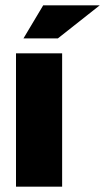

<svg xmlns="http://www.w3.org/2000/svg" viewBox="-20 -700 394 720"><path d="M40 -500V0H213V-500ZM68 -556H197L354 -680H142Z"/></svg>

Font: LT Wave Black
Style: Regular
Weight: 900
Designer: Daniel Lyons
Version: Version 2.5 (Glyphs App)